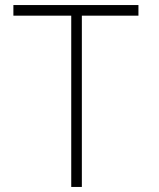

<svg xmlns="http://www.w3.org/2000/svg" viewBox="-20 -740 630 760"><path d="M262 0V-678H33V-720H528V-678H304V0Z"/></svg>

Font: Vela Sans GX ExtLt
Style: Regular
Weight: 200
Designer: Principal design: Mikhail Sharanda - project Manrope.
Design modification: Ravid Balaliev
Foundry: Mikhail Sharanda
Version: Version 1.001